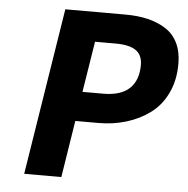

<svg xmlns="http://www.w3.org/2000/svg" viewBox="-49 -708 740 757"><g transform="rotate(5 321.0 -330.0)"><path d="M74.2 0 179.2 -660.2H417Q466.3 -660.2 505.6 -650.9Q544.9 -641.6 576.4 -621.8Q607.9 -602.1 625 -567.4Q642.1 -532.7 642.1 -484.9Q642.1 -419.9 617.9 -369.1Q593.8 -318.4 552.2 -287.6Q510.7 -256.8 458.7 -241Q406.7 -225.1 348.1 -225.1H256.8L221.2 0ZM274.9 -341.8H356.9Q426.8 -341.8 460.9 -374.3Q495.1 -406.7 495.1 -466.8Q495.1 -507.3 468.8 -525.1Q442.4 -543 389.2 -543H307.1Z"/></g></svg>

Font: Office Code Pro D Bold Italic
Style: Regular
Weight: 700
Italic angle: -9°
Designer: Nathan Rutzky & Paul D. Hunt
Foundry: Adobe Systems Incorporated
Version: Version 1.004;PS 001.004;hotconv 1.0.70;makeotf.lib2.5.58329